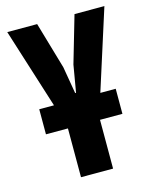

<svg xmlns="http://www.w3.org/2000/svg" viewBox="-107 -772 673 844"><g transform="rotate(-15 229.0 -350.0)"><path d="M302 0H156V-222H56V-336H123L8 -700H144L206 -487L227 -364H231L252 -487L314 -700H450L334 -336H404V-222H302Z"/></g></svg>

Font: Jockey One
Style: Regular
Weight: 400
Designer: TypeTogether
Foundry: TypeTogether
Version: Version 1.002